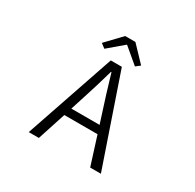

<svg xmlns="http://www.w3.org/2000/svg" viewBox="-194 -1149 1388 1364"><g transform="rotate(30 500.0 -467.0)"><path d="M496.1 -885.7 373 -781.2 336.9 -808.6 456.1 -933.6H540L659.2 -808.6L624 -781.2L500 -885.7ZM382.8 -295.9H614.3L576.2 -415Q554.7 -478.5 500 -663.1H496.1Q458 -528.3 420.9 -415ZM708 0 634.8 -231.4H362.3L287.1 0H204.1L454.1 -732.4H544.9L795.9 0Z"/></g></svg>

Font: Gen Shin Gothic Monospace Normal
Style: Regular
Weight: 350
Designer: [Source Han Sans]
Ryoko NISHIZUKA  (kana & ideographs); Paul D. Hunt (Latin, Greek & Cyrillic); Wenlong ZHANG  (bopomofo
Version: Version 1.002.20150607